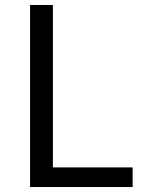

<svg xmlns="http://www.w3.org/2000/svg" viewBox="-20 -753 583 773"><path d="M101 0V-733H193V-79H514V0Z"/></svg>

Font: Noto Sans HK Thin
Style: Regular
Weight: 400
Version: Version 2.004-H2;hotconv 1.0.118;makeotfexe 2.5.65603